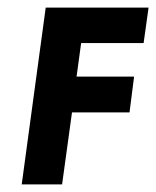

<svg xmlns="http://www.w3.org/2000/svg" viewBox="-20 -484 410 504"><path d="M370 -464H100L37 0H143L169 -189H320L332 -283H181L193 -371H357Z"/></svg>

Font: Hussar Tani
Style: Kurs
Weight: 700
Foundry: Cannot Into Space Fonts
Version: Version 0.92